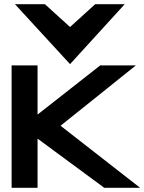

<svg xmlns="http://www.w3.org/2000/svg" viewBox="-20 -890 684 910"><path d="M312 -586 571 -870H431L312 -762L193 -870H51ZM267 -294 624 -580H455L158 -347V-580H35V0H158V-233L474 0H644Z"/></svg>

Font: Charger
Style: Hemi
Weight: 900
Designer: Jasper
Foundry: Cannot Into Space Fonts
Version: Version 0.99